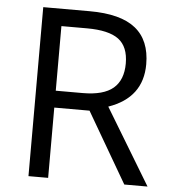

<svg xmlns="http://www.w3.org/2000/svg" viewBox="-52 -761 721 808"><g transform="rotate(5 309.0 -357.0)"><path d="M181.2 -296.9V0H98.1V-713.9H293.9Q425.3 -713.9 488 -663.6Q550.8 -613.3 550.8 -512.2Q550.8 -370.6 407.2 -320.8L601.1 0H502.9L330.1 -296.9ZM181.2 -368.2H294.9Q382.8 -368.2 423.8 -403.1Q464.8 -438 464.8 -507.8Q464.8 -578.6 423.1 -609.9Q381.3 -641.1 289.1 -641.1H181.2Z"/></g></svg>

Font: f01206874
Style: Regular
Weight: 400
Foundry: Ascender Corporation
Version: Version 1.10